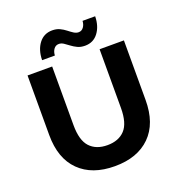

<svg xmlns="http://www.w3.org/2000/svg" viewBox="-160 -1043 1107 1187"><g transform="rotate(-20 394.0 -449.0)"><path d="M394 12Q245 12 161 -71Q77 -154 77 -308V-700H239V-314Q239 -214 280 -170Q321 -126 395 -126Q469 -126 510 -170Q551 -214 551 -314V-700H711V-308Q711 -154 627 -71Q543 12 394 12ZM475 -751Q447 -751 426 -761Q405 -771 388 -784Q371 -797 356 -807Q341 -817 325 -817Q304 -817 291.5 -800Q279 -783 278 -758H194Q195 -825 227.5 -867.5Q260 -910 315 -910Q343 -910 364 -900Q385 -890 402 -876.5Q419 -863 434.5 -853Q450 -843 466 -843Q486 -843 498.5 -860Q511 -877 512 -901H595Q594 -836 562 -793.5Q530 -751 475 -751Z"/></g></svg>

Font: Montserrat
Style: Bold
Weight: 700
Designer: Julieta Ulanovsky
Foundry: Julieta Ulanovsky
Version: Version 9.000; ttfautohint (v1.8.4.7-5d5b)